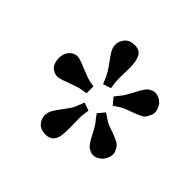

<svg xmlns="http://www.w3.org/2000/svg" viewBox="-95 -996 774 774"><g transform="rotate(-45 292.5 -609.0)"><path d="M269 -669Q267 -683 253 -721Q247 -736 242 -751Q237 -766 237 -775Q237 -794 251 -808.5Q265 -823 295 -824Q323 -823 338 -808Q353 -793 353 -775Q353 -762 335 -720Q319 -682 317 -669L312 -644H273ZM200 -593Q193 -594 177 -594L122 -593Q104 -593 95 -594Q38 -597 38 -643Q38 -672 54.5 -686.5Q71 -701 94 -701Q109 -700 123 -692Q137 -684 161 -666Q165 -663 181.5 -651Q198 -639 214 -634L241 -623L229 -589ZM346 -623 372 -634Q384 -639 398.5 -648Q413 -657 426 -667Q447 -683 462 -691.5Q477 -700 491 -701Q514 -701 531 -686.5Q548 -672 548 -643Q548 -614 526.5 -603.5Q505 -593 469 -593L412 -594Q394 -594 386 -593L357 -589ZM174 -394Q157 -394 136 -408Q115 -428 115 -449Q115 -461 121 -470Q125 -481 138.5 -490.5Q152 -500 176 -512Q210 -529 223 -542L245 -558L274 -534L260 -513Q250 -500 243.5 -482Q237 -464 236 -460Q227 -435 219.5 -421.5Q212 -408 200 -403Q187 -394 174 -394ZM349 -461Q336 -499 326 -513L312 -534L341 -558L361 -542Q371 -533 388 -523.5Q405 -514 409 -512Q434 -499 447.5 -490Q461 -481 465 -470Q471 -461 471 -449Q471 -428 451 -408Q431 -394 413 -394Q400 -394 386 -403Q373 -408 366 -421Q359 -434 349 -461Z"/></g></svg>

Font: BioRhyme Expanded
Style: Regular
Weight: 400
Width: 7
Designer: Aoife Mooney
Foundry: Aoife Mooney Type
Version: Version 1.000